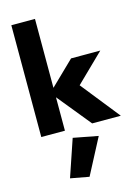

<svg xmlns="http://www.w3.org/2000/svg" viewBox="-159 -865 937 1294"><g transform="rotate(-15 309.0 -218.5)"><path d="M54 -780V0H219V-780ZM385 -460 189 -270 409 0H609L394 -270L589 -460ZM257 60 169 319 299 343 430 93Z"/></g></svg>

Font: Jost ExtraBold
Style: Regular
Weight: 800
Version: Version 3.710